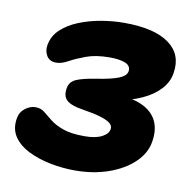

<svg xmlns="http://www.w3.org/2000/svg" viewBox="-65 -590 671 665"><g transform="rotate(10 270.0 -257.5)"><path d="M239.4 9.6Q196.4 9.6 153.3 1.1Q110.2 -7.4 75.4 -24.7Q40.6 -42 22.6 -69Q4.6 -96 11 -133.6Q15 -156.4 32.6 -169.5Q50.2 -182.6 68.4 -182.6Q86.6 -182.6 99.8 -172.2Q113 -161.8 130.1 -147.8Q147.2 -133.8 175.9 -123.4Q204.6 -113 252.8 -113Q291.2 -113 313.6 -124.8Q336 -136.6 337.6 -154Q339.2 -165.8 327.4 -174.5Q315.6 -183.2 291.8 -190.1Q268 -197 231.6 -202.6Q189 -209 173.3 -223.6Q157.6 -238.2 163.2 -267.4Q167.2 -289.6 189.6 -299.3Q212 -309 258.6 -316.2Q310 -324 335.8 -334.3Q361.6 -344.6 364 -361.2Q366.4 -380.8 346.1 -388.9Q325.8 -397 292.2 -397Q243 -397 209.3 -384.5Q175.6 -372 152.7 -359.4Q129.8 -346.8 111.2 -346.8Q88.2 -346.8 77.8 -363.8Q67.4 -380.8 71.4 -402.2Q77 -434.6 101.5 -457.4Q126 -480.2 161.9 -494.8Q197.8 -509.4 239.1 -516.5Q280.4 -523.6 320.4 -523.6Q426.4 -523.6 478 -486.3Q529.6 -449 518.4 -381.8Q513.6 -350 489.9 -324.2Q466.2 -298.4 427.8 -280.9Q389.4 -263.4 338.8 -254.6L338.6 -274Q393 -272.4 428.4 -255.8Q463.8 -239.2 478.9 -208.9Q494 -178.6 486.8 -135.2Q480.4 -94.2 446.4 -61.4Q412.4 -28.6 358.7 -9.5Q305 9.6 239.4 9.6Z"/></g></svg>

Font: Shantell Sans Light
Style: Italic
Weight: 300
Italic angle: -11°
Designer: Stephen Nixon, Anya Danilova, Shantell Martin
Foundry: Arrow Type
Version: Version 1.008;[ac192a2d6]